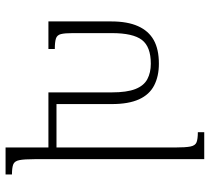

<svg xmlns="http://www.w3.org/2000/svg" viewBox="-52 -702 754 690"><g transform="rotate(-90 325.0 -357.0)"><path d="M140 -104Q140 -67 143.5 -49.5Q147 -32 159 -27.5Q171 -23 195 -23V0H98V-610Q98 -647 94.5 -664.5Q91 -682 79 -686.5Q67 -691 43 -691V-714H140ZM494 -537V-560H593V-334Q593 -276 576 -238Q559 -200 526 -181.5Q493 -163 441 -163Q396 -163 363 -180Q330 -197 313 -234.5Q296 -272 296 -332V-531H121V-560H338V-332Q338 -278 350 -247.5Q362 -217 385.5 -204.5Q409 -192 441 -192Q502 -192 526.5 -224Q551 -256 551 -332V-472Q551 -501 547.5 -515Q544 -529 531.5 -533Q519 -537 494 -537Z"/></g></svg>

Font: Noto Serif Armenian ExtraLight
Style: Regular
Weight: 250
Version: Version 2.007